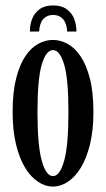

<svg xmlns="http://www.w3.org/2000/svg" viewBox="-20 -676 392 707"><path d="M175 11Q146.5 11 119.8 -6.8Q93 -24.5 72 -59.2Q51 -94 38.8 -145.2Q26.5 -196.5 26.5 -263.5Q26.5 -337 39.5 -387.8Q52.5 -438.5 73.8 -469.8Q95 -501 121.5 -515Q148 -529 175 -529Q201.5 -529 228 -515Q254.5 -501 276 -469.8Q297.5 -438.5 310.8 -387.8Q324 -337 324 -263.5Q324 -196.5 311.5 -145.2Q299 -94 278 -59.2Q257 -24.5 230.2 -6.8Q203.5 11 175 11ZM175 -27.5Q200.5 -27.5 216.2 -84Q232 -140.5 232 -263.5Q232 -385.5 216.2 -438.5Q200.5 -491.5 175 -491.5Q149.5 -491.5 133.8 -438.5Q118 -385.5 118 -263.5Q118 -140.5 133.8 -84Q149.5 -27.5 175 -27.5ZM175.5 -656Q206.5 -656 225.5 -642.2Q244.5 -628.5 253 -606.8Q261.5 -585 261.5 -560H227.5Q225.5 -591 211.8 -606Q198 -621 175.5 -621Q153 -621 139.5 -606Q126 -591 124 -560H90Q90 -585 98.5 -606.8Q107 -628.5 126 -642.2Q145 -656 175.5 -656Z"/></svg>

Font: Imbue Thin 10pt Medium
Style: Regular
Weight: 500
Version: Version 1.102